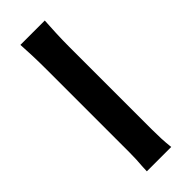

<svg xmlns="http://www.w3.org/2000/svg" viewBox="63 -822 875 875"><g transform="rotate(45 500.0 -384.5)"><path d="M92 -306V-463Q121 -461 167.5 -459Q214 -457 253 -457H790Q852 -457 897 -462Q902 -463 907 -463V-306Q896 -306 880 -307Q835 -311 790 -311H253Q210 -311 165.5 -309.5Q121 -308 92 -306Z"/></g></svg>

Font: Source Han Sans CN Bold
Style: Bold
Weight: 700
Designer: Ryoko NISHIZUKA 西塚涼子 (kana & ideographs); Paul D. Hunt (Latin, Greek & Cyrillic); Wenlong ZHANG 张文龙 (bopomofo); Sandoll 
Foundry: Adobe Systems Incorporated
Version: Version 1.00;May 30, 2023;FontCreator 11.5.0.2422 32-bit